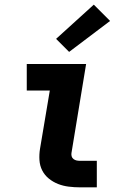

<svg xmlns="http://www.w3.org/2000/svg" viewBox="-20 -805 540 825"><path d="M324 0Q300 0 275.5 -3Q251 -6 229.5 -14.5Q208 -23 190 -37.5Q172 -52 161.5 -72.5Q151 -93 149.5 -117.5Q148 -142 152 -166L194 -416H95V-530H350L287 -147Q286 -140 288 -133Q290 -126 296 -121.5Q302 -117 309 -115.5Q316 -114 324 -114H396V0ZM277 -582 221 -638 383 -785 453 -715Z"/></svg>

Font: Iosevka Curly Heavy Oblique
Style: Regular
Weight: 900
Italic angle: -9°
Monospace: yes
Designer: Belleve Invis
Foundry: Belleve Invis
Version: Version 11.1.0; ttfautohint (v1.8.3)